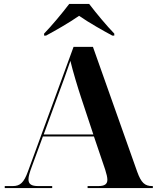

<svg xmlns="http://www.w3.org/2000/svg" viewBox="-20 -951 793 971"><path d="M203 -781V-771H213C256 -794 330 -836 380 -871C430 -836 505 -794 548 -771H558V-781C521 -819 465 -886 431 -931H330C296 -886 240 -819 203 -781ZM4 0H244V-10H173C140 -10 124 -19 124 -44C124 -59 130 -79 140 -106L197 -261H455L512 -93C519 -71 523 -54 523 -42C523 -19 508 -10 477 -10H423V0H753V-10H750C712 -10 694 -27 674 -82L450 -714H352L121 -83C101 -28 82 -10 45 -10H4ZM201 -271 272 -465C290 -513 320 -595 336 -643C348 -592 374 -506 390 -458L452 -271Z"/></svg>

Font: Noto Serif Display
Style: Bold
Weight: 700
Designer: Monotype Design Team
Foundry: Monotype Imaging Inc.
Version: Version 2.009